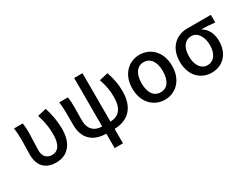

<svg xmlns="http://www.w3.org/2000/svg" viewBox="-78 -1322 2766 2141"><g transform="rotate(-30 1304.5 -251.5)"><path d="M284 14C431 14 524 -92 524 -279C524 -375 507 -470 477 -564L365 -538C398 -437 408 -354 408 -275C408 -141 358 -82 285 -82C226 -82 175 -116 175 -202C175 -271 182 -363 182 -419C182 -469 181 -512 173 -551H61C70 -492 72 -437 72 -394C72 -332 68 -271 68 -210C68 -67 142 14 284 14Z M924 200H1031V14C1214 10 1318 -104 1318 -305C1318 -396 1303 -475 1272 -564L1160 -538C1192 -443 1202 -377 1202 -300C1202 -149 1142 -83 1031 -79V-703H924V-79C811 -81 762 -151 762 -248C762 -285 764 -364 764 -419C764 -469 762 -512 755 -551H643C652 -492 653 -437 653 -394V-255C653 -103 732 11 924 14Z M1682 14C1821 14 1938 -92 1938 -275C1938 -459 1821 -564 1682 -564C1544 -564 1426 -459 1426 -275C1426 -92 1544 14 1682 14ZM1682 -82C1593 -82 1545 -157 1545 -275C1545 -392 1593 -469 1682 -469C1771 -469 1819 -392 1819 -275C1819 -157 1771 -82 1682 -82Z M2285 14C2424 14 2530 -86 2530 -253C2530 -350 2491 -423 2428 -459V-464C2488 -463 2535 -459 2596 -453V-551H2291C2158 -551 2034 -461 2034 -269C2034 -87 2149 14 2285 14ZM2286 -82C2208 -82 2153 -152 2153 -269C2153 -397 2210 -455 2287 -455C2371 -455 2419 -366 2419 -263C2419 -151 2365 -82 2286 -82Z"/></g></svg>

Font: Noto Sans CJK SC Medium
Style: Regular
Weight: 500
Designer: Ryoko NISHIZUKA 西塚涼子 (kana, bopomofo & ideographs); Paul D. Hunt (Latin, Greek & Cyrillic); Sandoll Communications 산돌커뮤니
Foundry: Adobe
Version: Version 2.004;hotconv 1.0.118;makeotfexe 2.5.65603